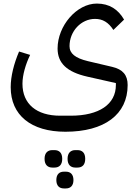

<svg xmlns="http://www.w3.org/2000/svg" viewBox="-20 -499 766 1077"><path d="M403 441H414C441 441 458 426 458 392C458 358 441 343 414 343H403C377 343 359 358 359 392C359 426 377 441 403 441ZM338 558H350C375 558 392 543 392 511C392 479 375 464 350 464H338C313 464 296 479 296 511C296 543 313 558 338 558ZM274 441H285C312 441 329 426 329 392C329 358 312 343 285 343H274C248 343 230 358 230 392C230 426 248 441 274 441ZM347 240C566 240 696 143 696 -22C696 -78 669 -110 609 -124L473 -156C402 -173 370 -199 370 -240C370 -324 435 -393 513 -393C556 -393 588 -374 616 -331L676 -389C643 -446 594 -479 523 -479C410 -479 303 -354 303 -227C303 -145 355 -95 470 -69L630 -33V-22C630 86 536 150 377 150H317C185 150 106 84 106 -29C106 -79 124 -139 149 -191L87 -210C58 -142 40 -71 40 -10C40 147 154 240 347 240Z"/></svg>

Font: IBM Plex Arabic
Style: Regular
Weight: 400
Designer: Mike Abbink, Paul van der Laan, Pieter van Rosmalen, Wael Morcos, Khajak Apelian
Foundry: Bold Monday
Version: Version 1.0